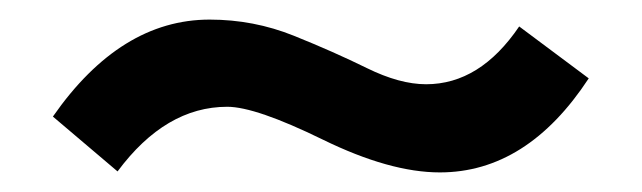

<svg xmlns="http://www.w3.org/2000/svg" viewBox="-20 -368 655 196"><path d="M212 -259Q149 -259 100 -193L34 -249Q103 -348 194 -348Q239 -348 280 -331.5Q321 -315 354.5 -298.5Q388 -282 415 -282Q470 -282 510 -341L581 -288Q518 -192 429 -192Q378 -192 309.5 -225.5Q241 -259 212 -259Z"/></svg>

Font: Hind Colombo Medium
Style: Regular
Weight: 500
Designer: Jyotish Sonowal, Aditi Pimprikar
Foundry: Indian Type Foundry
Version: Version 1.000;PS 1.0;hotconv 1.0.86;makeotf.lib2.5.63406; tt